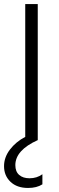

<svg xmlns="http://www.w3.org/2000/svg" viewBox="-40 -694 292 951"><path d="M170 219Q142 237 99 237Q44 237 12 206.5Q-20 176 -20 129Q-20 85 9.5 46.5Q39 8 85 -16V-674H147V0Q36 50 36 124Q36 156 55 172.5Q74 189 106 189Q143 189 170 169Z"/></svg>

Font: Hind Vadodara Light
Style: Regular
Weight: 300
Designer: Hitesh Malaviya
Foundry: Indian Type Foundry
Version: Version 1.000;PS 1.0;hotconv 1.0.86;makeotf.lib2.5.63406; tt